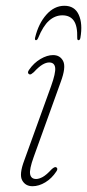

<svg xmlns="http://www.w3.org/2000/svg" viewBox="-20 -637 301 664"><path d="M105 -18Q115 -18 127.8 -25Q140.5 -32 158 -51Q169 -61.5 174.5 -58.5Q182 -54 174.5 -43.5Q159 -20 136.8 -6.5Q114.5 7 92.5 7Q68 7 56.8 -13.2Q45.5 -33.5 64 -82.5L156.5 -338.5Q173 -384.5 170.8 -402.8Q168.5 -421 150 -421Q139.5 -421 126.8 -413.5Q114 -406 97 -387.5Q92.5 -383.5 88.5 -381Q84.5 -378.5 80.5 -380.5Q73 -385 80.5 -395.5Q97 -419.5 120 -433Q143 -446.5 163.5 -446.5Q188 -446.5 198.5 -425.5Q209 -404.5 190 -353.5L96.5 -94Q81 -51 84.2 -34.5Q87.5 -18 105 -18ZM195.8 -584Q170.4 -584 149.6 -565.5Q128.8 -547 111.9 -505.5Q108.6 -498 104.6 -498Q99.4 -498 101.4 -507Q113.1 -555.5 140.3 -586.2Q167.6 -617 202.7 -617Q238.2 -617 252.3 -586Q266.5 -555 258 -506Q256.4 -498 251.5 -498Q247.1 -498 247.1 -505.5Q248.3 -547 235.2 -565.5Q222.1 -584 195.8 -584Z"/></svg>

Font: Fraunces 72pt Soft Thin
Style: Italic
Weight: 100
Italic angle: -16°
Version: Version 1.000;[0bf87f6ff]